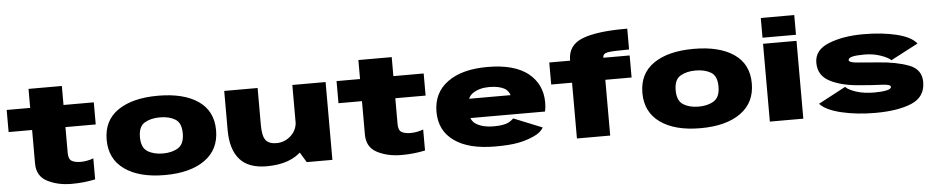

<svg xmlns="http://www.w3.org/2000/svg" viewBox="-43 -1116 7053 1449"><g transform="rotate(-5 3483.0 -391.0)"><path d="M451.5 9Q546 9 631 -9.5V-168.5Q581.5 -150.5 534 -150.5Q491 -150.5 466.5 -164.8Q442 -179 442 -226V-422H671.5V-589.5H442V-733.5H189.5V-589.5H11.5V-422H189.5V-168.5Q189.5 -72.5 268.2 -31.8Q347 9 451.5 9Z M1158 4Q1352 4 1462.2 -74.8Q1572.5 -153.5 1572.5 -299Q1572.5 -445.5 1462.2 -521.2Q1352 -597 1158 -597Q964.5 -597 854 -521.2Q743.5 -445.5 743.5 -299Q743.5 -153.5 854 -74.8Q964.5 4 1158 4ZM1158 -159.5Q1088.5 -159.5 1042 -188.5Q995.5 -217.5 995.5 -297.5Q995.5 -377.5 1042 -405.2Q1088.5 -433 1158 -433Q1228 -433 1274 -405.2Q1320 -377.5 1320 -297.5Q1320 -217.5 1274 -188.5Q1228 -159.5 1158 -159.5Z M2233 0H2427.5V-589.5H2175.5V-95.5ZM1912.5 -589.5H1659.5V-293Q1659.5 -147.5 1725.5 -71.2Q1791.5 5 1930.5 5Q2114 5 2207 -95.5Q2300 -196 2300 -267.5L2177 -323.5Q2177 -251 2129 -206.8Q2081 -162.5 2018.5 -162.5Q1963.5 -162.5 1938 -193Q1912.5 -223.5 1912.5 -310Z M2950.5 9Q3045 9 3130 -9.5V-168.5Q3080.5 -150.5 3033 -150.5Q2990 -150.5 2965.5 -164.8Q2941 -179 2941 -226V-422H3170.5V-589.5H2941V-733.5H2688.5V-589.5H2510.5V-422H2688.5V-168.5Q2688.5 -72.5 2767.2 -31.8Q2846 9 2950.5 9Z M3661 6.5V-146Q3583 -146 3532.5 -176Q3481.5 -204 3481.5 -292Q3481.5 -380.5 3531 -412Q3580.5 -444.5 3654.5 -444.5Q3729.5 -444.5 3773 -419Q3798.5 -402 3810 -369.5H3460V-223.5H4058Q4065 -253 4065 -292Q4065 -429.5 3961.5 -513.5Q3856.5 -596.5 3653.5 -596.5Q3460 -596.5 3351 -516.5Q3241.5 -436.5 3241.5 -292.5Q3241.5 -149 3352 -71Q3460.5 6.5 3661 6.5ZM3661 -146V6.5Q3771.5 6.5 3834.5 -6Q3896.5 -17.5 3953.5 -43Q4010 -67.5 4029.5 -105.5L3814.5 -192.5Q3795.5 -176 3778.5 -166Q3761 -156.5 3734 -151.5Q3707.5 -146 3661 -146Z M4280 0H4532V-422.5H4731V-589.5H4532V-593Q4532 -620 4566 -627.2Q4600 -634.5 4710.5 -634.5H4730.5V-792.5H4715.5Q4498 -792.5 4389 -749.8Q4280 -707 4280 -593.5V-589.5H4122V-422.5H4280Z M5216.5 4Q5410.5 4 5520.8 -74.8Q5631 -153.5 5631 -299Q5631 -445.5 5520.8 -521.2Q5410.5 -597 5216.5 -597Q5023 -597 4912.5 -521.2Q4802 -445.5 4802 -299Q4802 -153.5 4912.5 -74.8Q5023 4 5216.5 4ZM5216.5 -159.5Q5147 -159.5 5100.5 -188.5Q5054 -217.5 5054 -297.5Q5054 -377.5 5100.5 -405.2Q5147 -433 5216.5 -433Q5286.5 -433 5332.5 -405.2Q5378.5 -377.5 5378.5 -297.5Q5378.5 -217.5 5332.5 -188.5Q5286.5 -159.5 5216.5 -159.5Z M5741.5 0H5995V-589.5H5741.5ZM5741.5 -785V-635.5H5995V-785Z M6541 4Q6712.5 4 6816.5 -40Q6920.5 -84 6920.5 -197Q6920.5 -293 6826.5 -328.5Q6732.5 -364 6597.5 -373.5Q6506 -382 6440.2 -386.5Q6374.5 -391 6374.5 -411Q6374.5 -427 6404.5 -434.5Q6434.5 -442 6495.5 -442Q6563.5 -442 6619.8 -422Q6676 -402 6696 -381.5L6903 -490Q6862 -542 6752.5 -568.8Q6643 -595.5 6500 -595.5Q6348 -595.5 6238.8 -552Q6129.5 -508.5 6129.5 -411.5Q6129.5 -314.5 6216.8 -269.5Q6304 -224.5 6439.5 -214.5Q6535.5 -206 6605 -203.5Q6674.5 -201 6674.5 -182Q6674.5 -165 6637.8 -157.5Q6601 -150 6547 -150Q6466.5 -150 6408.2 -169.5Q6350 -189 6330 -211.5L6123 -101.5Q6168.5 -51 6285.2 -23.5Q6402 4 6541 4Z"/></g></svg>

Font: Anybody Expanded Black
Style: Regular
Weight: 900
Width: 7
Designer: Tyler Finck
Foundry: Etcetera Type Company
Version: Version 1.113;gftools[0.9.25]